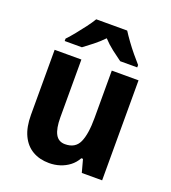

<svg xmlns="http://www.w3.org/2000/svg" viewBox="-140 -870 879 985"><g transform="rotate(20 299.0 -378.0)"><path d="M527 -546V0H416L397 -70H388Q373 -43 350 -25.5Q327 -8 299 1Q271 10 240 10Q188 10 149.5 -12.5Q111 -35 90 -79.5Q69 -124 69 -191V-546H215V-231Q215 -170 231.5 -139.5Q248 -109 284 -109Q340 -109 360.5 -154Q381 -199 381 -287V-546ZM385 -766Q399 -744 418.5 -717Q438 -690 459.5 -664Q481 -638 498 -619V-606H405Q381 -623 352.5 -645Q324 -667 300 -693Q275 -667 247 -645Q219 -623 196 -606H102V-619Q121 -639 142 -665Q163 -691 183 -717.5Q203 -744 216 -766Z"/></g></svg>

Font: Noto Sans Bengali SemiCondensed
Style: Bold
Weight: 700
Width: 4
Designer: Jelle Bosma - Monotype Design Team
Foundry: Monotype Imaging Inc.
Version: Version 2.003